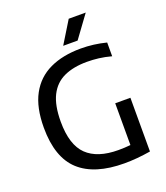

<svg xmlns="http://www.w3.org/2000/svg" viewBox="-168 -1061 1022 1182"><g transform="rotate(-20 343.0 -470.0)"><path d="M442.5 7Q247.5 7 148.5 -83.2Q49.5 -173.5 49.5 -368.5Q49.5 -501 95 -585Q140.5 -669 225.8 -709.2Q311 -749.5 429.5 -749.5Q513.5 -749.5 595.5 -728.5V-638.5Q552.5 -650 513.8 -654.8Q475 -659.5 437 -659.5Q348.5 -659.5 286.5 -631Q224.5 -602.5 192.2 -538.5Q160 -474.5 160 -368Q160 -216 229 -149.2Q298 -82.5 435 -82.5Q476.5 -82.5 514 -86.5V-360H613.5V-8Q523 7 442.5 7ZM334 -802 423 -947H534.5L428.5 -802Z"/></g></svg>

Font: Encode Sans Md
Style: Regular
Weight: 500
Designer: Multiple Designers
Foundry: Impallari Type
Version: Version 3.002; ttfautohint (v1.8.3) -l 8 -r 50 -G 200 -x 14 